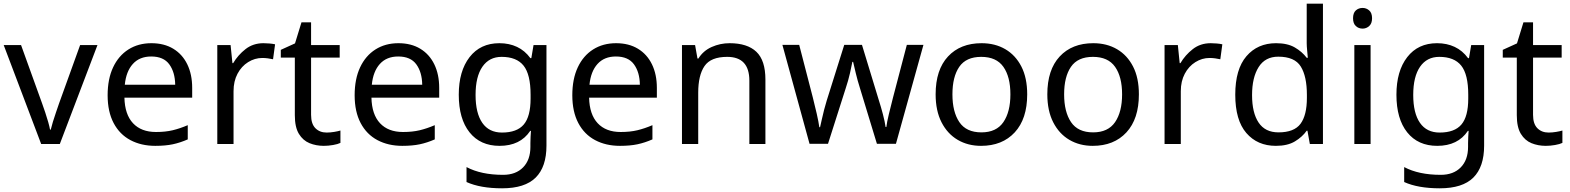

<svg xmlns="http://www.w3.org/2000/svg" viewBox="-20 -780 8505 1040"><path d="M203 0 0 -536H94L208 -220Q216 -198 225 -171Q234 -144 241 -119.5Q248 -95 251 -78H255Q259 -95 266.5 -120Q274 -145 283.5 -172Q293 -199 300 -220L414 -536H508L304 0Z M800 -546Q869 -546 918.5 -516Q968 -486 994.5 -431.5Q1021 -377 1021 -304V-251H654Q656 -160 700.5 -112.5Q745 -65 825 -65Q876 -65 915.5 -74.5Q955 -84 997 -102V-25Q956 -7 916 1.5Q876 10 821 10Q745 10 686.5 -21Q628 -52 595.5 -113.5Q563 -175 563 -264Q563 -352 592.5 -415Q622 -478 675.5 -512Q729 -546 800 -546ZM799 -474Q736 -474 699.5 -433.5Q663 -393 656 -321H929Q928 -389 897 -431.5Q866 -474 799 -474Z M1407 -546Q1422 -546 1439.5 -544.5Q1457 -543 1470 -540L1459 -459Q1446 -462 1430.5 -464Q1415 -466 1401 -466Q1360 -466 1324 -443.5Q1288 -421 1266.5 -380.5Q1245 -340 1245 -286V0H1157V-536H1229L1239 -438H1243Q1269 -482 1310 -514Q1351 -546 1407 -546Z M1749 -62Q1769 -62 1790 -65.5Q1811 -69 1824 -73V-6Q1810 1 1784 5.5Q1758 10 1734 10Q1692 10 1656.5 -4.5Q1621 -19 1599 -55Q1577 -91 1577 -156V-468H1501V-510L1578 -545L1613 -659H1665V-536H1820V-468H1665V-158Q1665 -109 1688.5 -85.5Q1712 -62 1749 -62Z M2138 -546Q2207 -546 2256.5 -516Q2306 -486 2332.5 -431.5Q2359 -377 2359 -304V-251H1992Q1994 -160 2038.5 -112.5Q2083 -65 2163 -65Q2214 -65 2253.5 -74.5Q2293 -84 2335 -102V-25Q2294 -7 2254 1.5Q2214 10 2159 10Q2083 10 2024.5 -21Q1966 -52 1933.5 -113.5Q1901 -175 1901 -264Q1901 -352 1930.5 -415Q1960 -478 2013.5 -512Q2067 -546 2138 -546ZM2137 -474Q2074 -474 2037.5 -433.5Q2001 -393 1994 -321H2267Q2266 -389 2235 -431.5Q2204 -474 2137 -474Z M2685 -546Q2738 -546 2780.5 -526Q2823 -506 2853 -465H2858L2870 -536H2940V9Q2940 124 2881.5 182Q2823 240 2700 240Q2582 240 2507 206V125Q2586 167 2705 167Q2774 167 2813.5 126.5Q2853 86 2853 16V-5Q2853 -17 2854 -39.5Q2855 -62 2856 -71H2852Q2798 10 2686 10Q2582 10 2523.5 -63Q2465 -136 2465 -267Q2465 -395 2523.5 -470.5Q2582 -546 2685 -546ZM2697 -472Q2630 -472 2593 -418.5Q2556 -365 2556 -266Q2556 -167 2592.5 -114.5Q2629 -62 2699 -62Q2780 -62 2817 -105.5Q2854 -149 2854 -246V-267Q2854 -377 2816 -424.5Q2778 -472 2697 -472Z M3317 -546Q3386 -546 3435.5 -516Q3485 -486 3511.5 -431.5Q3538 -377 3538 -304V-251H3171Q3173 -160 3217.5 -112.5Q3262 -65 3342 -65Q3393 -65 3432.5 -74.5Q3472 -84 3514 -102V-25Q3473 -7 3433 1.5Q3393 10 3338 10Q3262 10 3203.5 -21Q3145 -52 3112.5 -113.5Q3080 -175 3080 -264Q3080 -352 3109.5 -415Q3139 -478 3192.5 -512Q3246 -546 3317 -546ZM3316 -474Q3253 -474 3216.5 -433.5Q3180 -393 3173 -321H3446Q3445 -389 3414 -431.5Q3383 -474 3316 -474Z M3932 -546Q4028 -546 4077 -499.5Q4126 -453 4126 -349V0H4039V-343Q4039 -472 3919 -472Q3830 -472 3796 -422Q3762 -372 3762 -278V0H3674V-536H3745L3758 -463H3763Q3789 -505 3835 -525.5Q3881 -546 3932 -546Z M4638 -303Q4625 -344 4615.5 -383.5Q4606 -423 4601 -445H4597Q4593 -423 4584 -383.5Q4575 -344 4561 -302L4465 -1H4365L4218 -537H4309L4383 -251Q4394 -208 4404 -164Q4414 -120 4418 -91H4422Q4426 -108 4431.5 -133Q4437 -158 4444 -185.5Q4451 -213 4458 -235L4553 -537H4649L4741 -235Q4752 -201 4762.5 -161Q4773 -121 4777 -92H4781Q4784 -117 4794.5 -161Q4805 -205 4817 -251L4892 -537H4982L4833 -1H4730Z M5544 -269Q5544 -136 5476.5 -63Q5409 10 5294 10Q5223 10 5167.5 -22.5Q5112 -55 5080 -117.5Q5048 -180 5048 -269Q5048 -402 5115 -474Q5182 -546 5297 -546Q5370 -546 5425.5 -513.5Q5481 -481 5512.5 -419.5Q5544 -358 5544 -269ZM5139 -269Q5139 -174 5176.5 -118.5Q5214 -63 5296 -63Q5377 -63 5415 -118.5Q5453 -174 5453 -269Q5453 -364 5415 -418Q5377 -472 5295 -472Q5213 -472 5176 -418Q5139 -364 5139 -269Z M6149 -269Q6149 -136 6081.5 -63Q6014 10 5899 10Q5828 10 5772.5 -22.5Q5717 -55 5685 -117.5Q5653 -180 5653 -269Q5653 -402 5720 -474Q5787 -546 5902 -546Q5975 -546 6030.5 -513.5Q6086 -481 6117.5 -419.5Q6149 -358 6149 -269ZM5744 -269Q5744 -174 5781.5 -118.5Q5819 -63 5901 -63Q5982 -63 6020 -118.5Q6058 -174 6058 -269Q6058 -364 6020 -418Q5982 -472 5900 -472Q5818 -472 5781 -418Q5744 -364 5744 -269Z M6538 -546Q6553 -546 6570.5 -544.5Q6588 -543 6601 -540L6590 -459Q6577 -462 6561.5 -464Q6546 -466 6532 -466Q6491 -466 6455 -443.5Q6419 -421 6397.5 -380.5Q6376 -340 6376 -286V0H6288V-536H6360L6370 -438H6374Q6400 -482 6441 -514Q6482 -546 6538 -546Z M6891 10Q6791 10 6731 -59.5Q6671 -129 6671 -267Q6671 -405 6731.5 -475.5Q6792 -546 6892 -546Q6954 -546 6993.5 -523Q7033 -500 7058 -467H7064Q7063 -480 7060.5 -505.5Q7058 -531 7058 -546V-760H7146V0H7075L7062 -72H7058Q7034 -38 6994 -14Q6954 10 6891 10ZM6905 -63Q6990 -63 7024.5 -109.5Q7059 -156 7059 -250V-266Q7059 -366 7026 -419.5Q6993 -473 6904 -473Q6833 -473 6797.5 -416.5Q6762 -360 6762 -265Q6762 -169 6797.5 -116Q6833 -63 6905 -63Z M7361 -737Q7381 -737 7396.5 -723.5Q7412 -710 7412 -681Q7412 -653 7396.5 -639Q7381 -625 7361 -625Q7339 -625 7324 -639Q7309 -653 7309 -681Q7309 -710 7324 -723.5Q7339 -737 7361 -737ZM7404 -536V0H7316V-536Z M7764 -546Q7817 -546 7859.5 -526Q7902 -506 7932 -465H7937L7949 -536H8019V9Q8019 124 7960.5 182Q7902 240 7779 240Q7661 240 7586 206V125Q7665 167 7784 167Q7853 167 7892.5 126.5Q7932 86 7932 16V-5Q7932 -17 7933 -39.5Q7934 -62 7935 -71H7931Q7877 10 7765 10Q7661 10 7602.5 -63Q7544 -136 7544 -267Q7544 -395 7602.5 -470.5Q7661 -546 7764 -546ZM7776 -472Q7709 -472 7672 -418.5Q7635 -365 7635 -266Q7635 -167 7671.5 -114.5Q7708 -62 7778 -62Q7859 -62 7896 -105.5Q7933 -149 7933 -246V-267Q7933 -377 7895 -424.5Q7857 -472 7776 -472Z M8368 -62Q8388 -62 8409 -65.5Q8430 -69 8443 -73V-6Q8429 1 8403 5.5Q8377 10 8353 10Q8311 10 8275.5 -4.5Q8240 -19 8218 -55Q8196 -91 8196 -156V-468H8120V-510L8197 -545L8232 -659H8284V-536H8439V-468H8284V-158Q8284 -109 8307.5 -85.5Q8331 -62 8368 -62Z"/></svg>

Font: Noto Sans Old North Arabian
Style: Regular
Weight: 400
Designer: Monotype Design Team
Foundry: Monotype Imaging Inc.
Version: Version 2.001; ttfautohint (v1.8.4.7-5d5b)